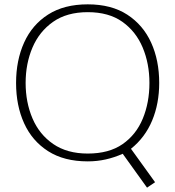

<svg xmlns="http://www.w3.org/2000/svg" viewBox="-20 -735 807 884"><path d="M657 129 545 -27Q507 -10 467 -1Q427 8 384 8Q275 8 201.5 -39Q128 -86 91 -167.5Q54 -249 54 -353Q54 -457 91 -539Q128 -621 201.5 -668Q275 -715 384 -715Q493 -715 566 -667.5Q639 -620 676 -538.5Q713 -457 713 -353Q713 -258 680.5 -180Q648 -102 583 -50L694 104ZM384 -28Q482 -28 544.5 -71.5Q607 -115 637.5 -189Q668 -263 668 -353Q668 -442 637 -516Q606 -590 543.5 -634.5Q481 -679 384 -679Q288 -679 224.5 -634.5Q161 -590 129.5 -516Q98 -442 98 -353Q98 -264 129.5 -190Q161 -116 225 -72Q289 -28 384 -28Z"/></svg>

Font: Onest Thin
Style: Regular
Weight: 250
Designer: Dmitri Voloshin, Andrey Kudryavtsev
Foundry: Dmitri Voloshin, Andrey Kudryavtsev
Version: Version 1.000;gftools[0.9.33]